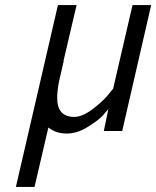

<svg xmlns="http://www.w3.org/2000/svg" viewBox="-20 -520 620 762"><path d="M207 -131Q207 -56 275 -56Q305 -56 343.5 -84Q382 -112 406 -140L429 -168L506 -500H580L465 0H392L410 -87Q401 -76 386.5 -60Q372 -44 329.5 -17Q287 10 244.5 10Q202 10 172 -14L117 222H43L210 -500H284L232 -278H233L215 -200Q207 -162 207 -131Z"/></svg>

Font: TitilliumWebItalic
Style: Italic
Weight: 400
Italic angle: -13°
Version: Version 1.001;PS 57.000;hotconv 1.0.70;makeotf.lib2.5.55311